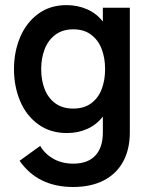

<svg xmlns="http://www.w3.org/2000/svg" viewBox="-20 -518 603 751"><path d="M266.1 213.4Q127.9 213.4 56.6 110.8L137.2 52.7Q155.3 84 188.7 103Q222.2 122.1 267.1 122.1Q322.8 122.1 352.5 90.8Q382.3 59.6 382.3 0V-62Q357.9 -30.3 321.5 -13.9Q285.2 2.4 241.7 2.4Q176.8 2.4 129.9 -31.5Q83 -65.4 58.8 -122.6Q34.7 -179.7 34.7 -247.6Q34.7 -315.4 58.8 -372.6Q83 -429.7 129.4 -463.9Q175.8 -498 240.2 -498Q283.2 -498 320.6 -481.7Q357.9 -465.3 382.3 -433.6V-487.8H487.8V0Q487.8 65.9 461.7 114Q435.5 162.1 385.7 187.7Q335.9 213.4 266.1 213.4ZM391.1 -247.6Q391.1 -291 377.7 -326.2Q364.3 -361.3 336.4 -382.3Q308.6 -403.3 266.6 -403.3Q225.1 -403.3 196.8 -382.3Q168.5 -361.3 154.8 -325.9Q141.1 -290.5 141.1 -247.6Q141.1 -204.1 154.8 -169.2Q168.5 -134.3 196.5 -113.8Q224.6 -93.3 266.6 -93.3Q308.6 -93.3 336.4 -113.8Q364.3 -134.3 377.7 -169.2Q391.1 -204.1 391.1 -247.6Z"/></svg>

Font: Acari Sans SemiBold
Style: Regular
Weight: 600
Designer: Alfredo Marco Pradil and Stefan Peev
Foundry: Hanken Design Co.
Version: Version 1.045;January 11, 2019;FontCreator 11.5.0.2425 64-bi